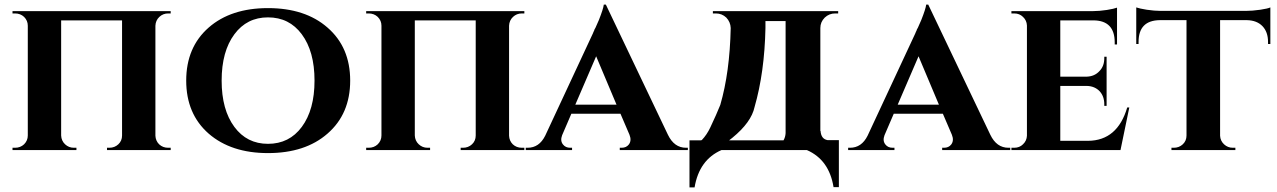

<svg xmlns="http://www.w3.org/2000/svg" viewBox="-20 -648 5515 829"><path d="M706 -590Q684 -590 668 -575Q652 -560 651 -537V-62Q652 -40 667 -25Q683 -10 706 -10H717V0H442V-10H452Q475 -10 491 -25Q507 -40 507 -63V-560H244V-63Q245 -40 261 -25Q277 -10 299 -10H310V0H34V-10H45Q68 -10 84 -25Q100 -41 100 -63V-537Q100 -559 84 -575Q68 -590 45 -590H34V-600H717V-590Z M1394 -529Q1492 -444 1492 -300Q1492 -156 1394 -71Q1298 13 1137 13Q978 13 881 -71Q784 -156 784 -300Q784 -444 881 -529Q977 -613 1137 -613Q1298 -613 1394 -529ZM1283 -100Q1338 -174 1338 -300Q1338 -426 1283 -500Q1229 -573 1137 -573Q1046 -573 992 -500Q937 -426 937 -300Q937 -174 992 -100Q1046 -27 1137 -27Q1229 -27 1283 -100Z M2233 -590Q2211 -590 2195 -575Q2179 -560 2178 -537V-62Q2179 -40 2194 -25Q2210 -10 2233 -10H2244V0H1969V-10H1979Q2002 -10 2018 -25Q2034 -40 2034 -63V-560H1771V-63Q1772 -40 1788 -25Q1804 -10 1826 -10H1837V0H1561V-10H1572Q1595 -10 1611 -25Q1627 -41 1627 -63V-537Q1627 -559 1611 -575Q1595 -590 1572 -590H1561V-600H2244V-590Z M2864 -66Q2891 -10 2942 -10H2950V0H2656V-10H2664Q2684 -10 2695 -24Q2708 -41 2698 -66L2659 -157H2447L2407 -64Q2398 -40 2411 -24Q2422 -10 2442 -10H2450V0H2250V-10H2258Q2308 -10 2334 -62L2541 -506Q2541 -508 2545 -515L2547 -521L2551 -528Q2559 -547 2566 -562Q2585 -610 2587 -628H2596ZM2642 -196 2554 -405 2464 -196Z M3363 -42Q3371 -56 3372 -73V-557H3285V-527Q3281 -335 3238 -186Q3224 -120 3142 -53Q3135 -47 3128 -42ZM3010 -43Q3032 -66 3047 -98Q3074 -155 3090 -195Q3131 -336 3135 -527Q3134 -553 3116 -572Q3097 -590 3071 -590H3058V-600H3599V-590H3586Q3560 -590 3541 -572Q3522 -553 3522 -527V-82L3523 -83Q3525 -48 3553 -43H3602V160H3579Q3560 42 3464 0H3095Q2999 42 2979 161H2957V-42H3005Q3008 -42 3010 -43Z M4256 -66Q4283 -10 4334 -10H4342V0H4048V-10H4056Q4076 -10 4087 -24Q4100 -41 4090 -66L4051 -157H3839L3799 -64Q3790 -40 3803 -24Q3814 -10 3834 -10H3842V0H3642V-10H3650Q3700 -10 3726 -62L3933 -506Q3933 -508 3937 -515L3939 -521L3943 -528Q3951 -547 3958 -562Q3977 -610 3979 -628H3988ZM4034 -196 3946 -405 3856 -196Z M4818 0H4347V-10H4359Q4382 -10 4397 -25Q4413 -40 4414 -62V-538Q4413 -560 4397 -575Q4382 -590 4359 -590H4347V-600H4699Q4726 -600 4759 -605Q4790 -610 4803 -615V-456H4793V-465Q4793 -559 4702 -560H4558V-317H4672Q4706 -318 4727 -341Q4748 -362 4748 -397V-403H4758V-191H4748V-198Q4748 -232 4728 -254Q4707 -276 4673 -277H4558V-40H4678Q4805 -41 4847 -184H4856Z M5465 -458H5455V-467Q5455 -510 5431 -535Q5407 -560 5364 -561H5248V-62Q5249 -40 5265 -25Q5281 -10 5303 -10H5314V0H5038V-10H5048Q5071 -10 5087 -25Q5103 -40 5103 -63V-561H4988Q4896 -560 4896 -467V-458H4886V-616Q4900 -611 4931 -606Q4965 -601 4991 -601H5360Q5387 -601 5422 -606Q5455 -611 5465 -616Z"/></svg>

Font: Cinzel Bold(RUS BY LYAJKA)
Style: Regular
Weight: 700
Designer: Natanael Gama
Version: Version 1.001;PS 001.001;hotconv 1.0.56;makeotf.lib2.0.21325